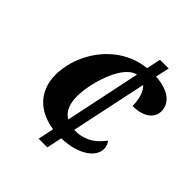

<svg xmlns="http://www.w3.org/2000/svg" viewBox="-197 -841 968 968"><g transform="rotate(45 287.5 -357.0)"><path d="M337.9 -158.2Q366.7 -158.2 389.6 -165.3Q412.6 -172.4 430.9 -184.1Q449.2 -195.8 463.4 -210.4Q477.5 -225.1 488.8 -240.2Q495.1 -233.9 500 -222.4Q504.9 -210.9 504.9 -195.8Q504.9 -177.2 493.7 -157.7Q482.4 -138.2 459 -121.8Q435.5 -105.5 399.4 -94.5Q363.3 -83.5 314 -82L296.9 0H234.9L252.9 -85Q213.4 -90.8 179.2 -106.2Q145 -121.6 120.1 -147Q95.2 -172.4 81.1 -207.8Q66.9 -243.2 66.9 -289.1Q66.9 -323.7 75.4 -361.6Q84 -399.4 101.1 -436.5Q118.2 -473.6 143.8 -507.6Q169.4 -541.5 203.1 -568.8Q236.8 -596.2 278.6 -614.5Q320.3 -632.8 370.1 -638.2L386.2 -713.9H448.2L432.1 -640.1Q469.7 -637.7 496.8 -628.4Q523.9 -619.1 541.3 -605Q558.6 -590.8 566.9 -572.8Q575.2 -554.7 575.2 -535.2Q575.2 -519.5 568.4 -504.6Q561.5 -489.7 546.9 -477.8Q532.2 -465.8 509 -458.5Q485.8 -451.2 453.1 -451.2Q453.1 -487.3 443.8 -517.1Q434.6 -546.9 416 -564L330.1 -158.2ZM220.2 -287.1Q220.2 -246.1 233.2 -217.5Q246.1 -189 272 -173.8L356.9 -579.1Q335.4 -574.2 317.1 -557.4Q298.8 -540.5 283.7 -516.1Q268.6 -491.7 256.8 -461.9Q245.1 -432.1 236.8 -401.4Q228.5 -370.6 224.4 -340.8Q220.2 -311 220.2 -287.1Z"/></g></svg>

Font: Droid Serif
Style: Bold Italic
Weight: 700
Italic angle: -12°
Designer: Monotype Design team
Foundry: Monotype Imaging Inc.
Version: Version 1.03